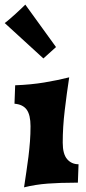

<svg xmlns="http://www.w3.org/2000/svg" viewBox="-49 -784 370 824"><path d="M285.2 0H273.9Q209.5 0 156.5 3.9Q103.5 7.8 54.2 20Q59.1 -14.2 64.2 -47.1Q69.3 -80.1 73.2 -112.3Q77.1 -144.5 79.6 -176.8Q82 -209 82 -242.2Q82 -290.5 65.7 -313.2Q49.3 -335.9 13.2 -338.9L16.1 -418Q82.5 -420.4 140.4 -429.9Q198.2 -439.5 248 -452.1Q237.3 -382.3 228.8 -310.3Q220.2 -238.3 220.2 -171.9Q220.2 -123 239 -101.1Q257.8 -79.1 288.1 -79.1ZM137.2 -533.2 -28.8 -685.1Q-20.5 -690.9 -8.1 -701.7Q4.4 -712.4 17.3 -724.1Q30.3 -735.8 41.7 -746.8Q53.2 -757.8 59.6 -764.2L191.4 -582Z"/></svg>

Font: Simonetta
Style: Black
Weight: 900
Designer: Gayaneh Bagdasaryan
Foundry: Brownfox
Version: Version 1.002